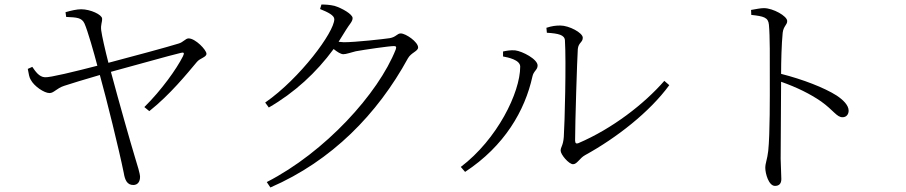

<svg xmlns="http://www.w3.org/2000/svg" viewBox="-20 -787 4010 850"><path d="M123 -491 103 -482C107 -459 110 -443 116 -434C131 -405 176 -375 199 -375C219 -375 230 -396 264 -407C284 -414 360 -437 422 -455C452 -347 507 -125 528 -21C533 10 543 32 570 32C590 32 600 17 600 -4C600 -18 588 -57 578 -89C558 -155 506 -338 471 -469C565 -494 733 -542 781 -553C793 -556 798 -554 790 -538C762 -482 695 -388 619 -313L641 -295C733 -368 809 -462 851 -512C865 -530 894 -533 894 -549C894 -566 845 -617 815 -617C801 -617 792 -600 770 -594C726 -580 555 -534 460 -509C446 -563 431 -629 428 -653C425 -679 433 -688 432 -705C431 -722 381 -746 339 -746C320 -746 294 -740 270 -733L273 -712C320 -710 342 -709 354 -683C368 -652 397 -550 411 -496C310 -470 200 -443 179 -445C153 -446 136 -472 123 -491Z M1161 19 1177 43C1449 -75 1651 -282 1786 -529C1800 -554 1831 -560 1831 -577C1831 -601 1777 -639 1754 -639C1738 -639 1734 -623 1705 -618C1678 -614 1554 -600 1502 -600L1479 -602L1512 -655C1527 -680 1541 -691 1541 -707C1541 -724 1494 -751 1461 -761C1440 -766 1420 -767 1403 -767L1397 -747C1432 -733 1460 -719 1460 -702C1460 -645 1308 -440 1154 -333L1170 -311C1284 -377 1380 -465 1457 -570C1473 -557 1489 -547 1500 -547C1513 -547 1534 -555 1555 -560C1593 -567 1702 -583 1724 -583C1733 -583 1736 -580 1732 -568C1655 -373 1419 -113 1161 19Z M2399 -664 2401 -642C2453 -639 2480 -632 2481 -608C2487 -512 2480 -239 2476 -181C2473 -141 2462 -137 2462 -120C2462 -103 2498 -60 2517 -60C2535 -60 2546 -87 2570 -100C2710 -177 2856 -291 2943 -410L2921 -429C2832 -327 2692 -218 2540 -153C2532 -150 2526 -152 2526 -165C2526 -241 2535 -527 2538 -570C2541 -599 2560 -599 2560 -620C2560 -642 2499 -674 2461 -674C2440 -674 2424 -672 2399 -664ZM2207 -537C2229 -533 2283 -522 2283 -492C2283 -377 2181 -170 2020 -48L2039 -26C2214 -141 2304 -298 2337 -448C2342 -473 2360 -477 2360 -497C2360 -525 2293 -560 2261 -564C2241 -566 2220 -562 2207 -559Z M3305 -743 3306 -721C3361 -715 3381 -710 3384 -678C3389 -627 3388 -522 3388 -443C3388 -363 3389 -193 3381 -119C3377 -82 3368 -65 3368 -44C3368 -19 3383 36 3411 36C3429 36 3439 26 3439 6C3439 -12 3437 -40 3436 -84L3438 -425C3509 -400 3567 -371 3615 -338C3671 -298 3684 -268 3710 -268C3728 -268 3737 -282 3737 -297C3737 -322 3711 -346 3684 -364C3629 -399 3533 -436 3438 -460C3438 -514 3440 -591 3445 -642C3449 -673 3465 -676 3465 -694C3465 -716 3402 -751 3362 -751C3346 -751 3330 -747 3305 -743Z"/></svg>

Font: Kiri Minchoo Light
Style: Regular
Weight: 300
Designer: Ryoko NISHIZUKA 西塚涼子 (kana & ideographs); Frank Grießhammer (Latin, Greek & Cyrillic);
akenotsuki.com/eyeben/fonts/ (U+
Foundry: Adobe
akenotsuki.com/eyeben/fonts/
Version: Version 4.002;hotconv 1.0.119;makeotfexe 2.5.65604